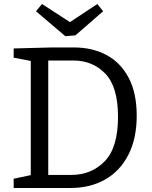

<svg xmlns="http://www.w3.org/2000/svg" viewBox="-20 -935 758 955"><path d="M348 -699Q439 -699 509.5 -661.5Q580 -624 620 -548Q660 -472 660 -360Q660 -245 618 -164Q576 -83 502 -41.5Q428 0 331 0H48V-46L133 -64V-632L48 -648V-694L239 -699ZM335 -65Q435 -65 501 -133Q567 -201 567 -354Q567 -503 504 -568.5Q441 -634 345 -634H220V-65ZM328 -825 464 -915 493 -879 355 -759 305 -755 159 -879 189 -915Z"/></svg>

Font: Bitter Pro
Style: Regular
Weight: 400
Designer: Sol Matas, and Bitter project Authors
Foundry: Sol Matas
Version: Version 1.010